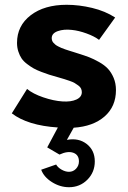

<svg xmlns="http://www.w3.org/2000/svg" viewBox="-20 -530 538 810"><path d="M469.2 -149.9Q469.2 -80.6 421.1 -38.6Q373 3.4 291 8.8L262.2 60.1Q311.5 50.8 345.7 77.4Q379.9 104 379.9 150.9Q379.9 196.8 348.4 228.3Q316.9 259.8 271 259.8Q233.4 259.8 199.2 238.3Q165 216.8 153.8 186L216.8 164.1Q224.1 176.8 240 185.8Q255.9 194.8 271 194.8Q288.6 194.8 300.8 181.9Q313 168.9 313 150.9Q313 123 289.3 114.5Q265.6 106 231 122.1L179.2 91.8L224.1 7.8Q96.7 -0.5 29.8 -51.8L94.2 -154.8Q118.7 -134.3 162.4 -119.4Q206.1 -104.5 243.2 -102.1Q279.3 -99.6 302.2 -110.1Q325.2 -120.6 325.2 -141.1Q325.2 -149.4 321.8 -156.5Q318.4 -163.6 310.3 -169.4Q302.2 -175.3 294.9 -179.7Q287.6 -184.1 272.7 -189.2Q257.8 -194.3 248.8 -197Q239.7 -199.7 221.2 -205.1Q199.7 -210.9 187 -215.1Q174.3 -219.2 154.3 -226.8Q134.3 -234.4 121.8 -241.5Q109.4 -248.5 94.5 -259.8Q79.6 -271 71.3 -283.2Q63 -295.4 57.4 -312.5Q51.8 -329.6 51.8 -349.1Q51.8 -421.4 109.4 -465.6Q167 -509.8 261.2 -509.8Q313.5 -509.8 368.7 -496.6Q423.8 -483.4 465.8 -456.1L397.9 -361.8Q377.9 -377 345 -388.9Q312 -400.9 283.2 -403.8Q249.5 -407.7 223.9 -398.7Q198.2 -389.6 198.2 -369.1Q198.2 -363.8 200 -358.6Q201.7 -353.5 205.8 -349.1Q210 -344.7 214.1 -341.3Q218.3 -337.9 225.6 -334.2Q232.9 -330.6 238.8 -327.9Q244.6 -325.2 254.9 -321.8Q265.1 -318.4 272 -316.2Q278.8 -314 291 -310.3Q303.2 -306.6 310.1 -304.2Q336.9 -295.9 356 -288.6Q375 -281.2 397.9 -268.3Q420.9 -255.4 435.3 -240Q449.7 -224.6 459.5 -201.4Q469.2 -178.2 469.2 -149.9Z"/></svg>

Font: Orkney
Style: Bold
Weight: 700
Designer: Samuel Oakes and Alfredo Marco Pradil
Foundry: Alfredo Marco Pradil
Version: 1.0